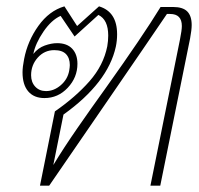

<svg xmlns="http://www.w3.org/2000/svg" viewBox="-20 -585 627 605"><path d="M153 -234Q218 -279 262 -329Q306 -379 318 -439Q321 -456 321 -473Q321 -523 290 -538L215 -470L171 -535Q142 -522 117 -485.5Q92 -449 85 -415Q100 -434 121 -441.5Q142 -449 160 -449Q191 -449 207.5 -431.5Q224 -414 224 -384Q224 -341 193.5 -308.5Q163 -276 120 -276Q87 -276 69 -297Q51 -318 51 -357Q51 -374 56 -399Q67 -456 101 -503.5Q135 -551 183 -565L223 -503L292 -565Q349 -548 349 -477Q349 -457 345 -438Q320 -324 180 -224L148 -65Q180 -118 224 -181.5Q268 -245 312 -306Q429 -470 486 -563H525Q556 -563 570 -549Q584 -535 584 -506Q584 -491 579 -464L485 0H454L547 -460Q553 -490 553 -503Q553 -541 516 -541H506Q445 -451 318.5 -267Q192 -83 135 0H106ZM198 -362Q200 -374 200 -380Q200 -402 188 -414.5Q176 -427 151 -427Q120 -427 99 -403.5Q78 -380 78 -348Q78 -326 91 -312Q104 -298 125 -298Q150 -298 171.5 -316.5Q193 -335 198 -362Z"/></svg>

Font: Taviraj Thin
Style: Italic
Weight: 250
Italic angle: -12°
Designer: Katatrad Team
Foundry: CadsonDemak
Version: Version 1.001